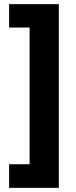

<svg xmlns="http://www.w3.org/2000/svg" viewBox="-20 -744 368 927"><path d="M24 49H123V-611H24V-724H264V163H24Z"/></svg>

Font: Noto Kufi Arabic ExtraBold
Style: Regular
Weight: 800
Designer: Monotype Design Team, David Williams, Khaled Hosny
Foundry: Google LLC
Version: Version 2.109; ttfautohint (v1.8.4.7-5d5b)